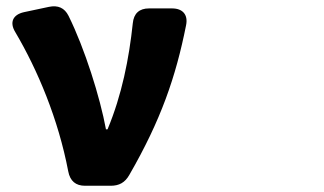

<svg xmlns="http://www.w3.org/2000/svg" viewBox="-20 -556 1040 616"><path d="M253 40H335C362 40 381 30 395 5C496 -170 544 -309 577 -475C584 -509 566 -529 532 -529H458C427 -529 409 -513 406 -481C394 -368 371 -251 325 -141H320C301 -244 252 -400 200 -505C187 -531 166 -540 137 -534L57 -517C21 -509 10 -484 29 -453C101 -331 167 -174 199 -6C205 25 223 40 253 40Z"/></svg>

Font: コーポレート・ロゴ（ラウンド）ver3 Bold
Style: Regular
Weight: 700
Designer: [KANA_main] LOGOTYPE.JP [Source Han Sans] Ryoko NISHIZUKA 西塚涼子 (kana, bopomofo & ideographs); Paul D. Hunt (Latin, Greek
Version: Version 12.001;FEAKit 1.0